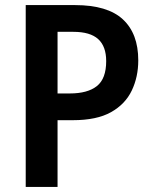

<svg xmlns="http://www.w3.org/2000/svg" viewBox="-20 -734 603 754"><path d="M275 -714Q402 -714 462.5 -658Q523 -602 523 -497Q523 -432 497.5 -378.5Q472 -325 416 -293.5Q360 -262 266 -262H206V0H81V-714ZM268 -609H206V-367H254Q324 -367 360.5 -396Q397 -425 397 -494Q397 -552 365.5 -580.5Q334 -609 268 -609Z"/></svg>

Font: Noto Sans Georgian SemiCondensed SemiBold
Style: Regular
Weight: 600
Width: 4
Designer: Monotype Design Team, Akaki Razmadze
Foundry: Google LLC
Version: Version 2.005; ttfautohint (v1.8.4.7-5d5b)